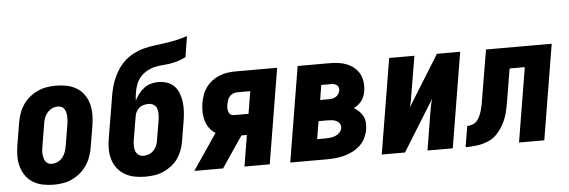

<svg xmlns="http://www.w3.org/2000/svg" viewBox="-48 -886 3097 1045"><g transform="rotate(-5 1500.0 -363.5)"><path d="M207 8Q177 8 148 2Q119 -4 95 -18.5Q71 -33 55 -56Q39 -79 31 -107Q23 -135 23.5 -164.5Q24 -194 29 -225L49 -345Q53 -369 61.5 -394Q70 -419 85 -441Q100 -463 121 -480.5Q142 -498 166.5 -509Q191 -520 216 -524Q241 -528 266 -528Q296 -528 325 -522Q354 -516 378 -501.5Q402 -487 418.5 -464Q435 -441 442.5 -413Q450 -385 450 -355.5Q450 -326 445 -295L425 -175Q421 -151 412 -126Q403 -101 388 -79Q373 -57 352 -39.5Q331 -22 307 -11Q283 0 257.5 4Q232 8 207 8ZM207 -106Q223 -106 239 -113.5Q255 -121 265.5 -134Q276 -147 281.5 -162.5Q287 -178 290 -194L310 -314Q312 -325 312.5 -336Q313 -347 312.5 -357.5Q312 -368 309.5 -378Q307 -388 301.5 -396.5Q296 -405 286.5 -409.5Q277 -414 266 -414Q250 -414 234.5 -406.5Q219 -399 208 -386Q197 -373 191.5 -357.5Q186 -342 184 -326L164 -206Q162 -195 161 -184Q160 -173 161 -162.5Q162 -152 164.5 -142Q167 -132 172.5 -123.5Q178 -115 187 -110.5Q196 -106 207 -106Z M708 8Q678 8 650 2.5Q622 -3 598 -16.5Q574 -30 557 -51.5Q540 -73 531.5 -99.5Q523 -126 522.5 -155Q522 -184 527 -214L560 -410Q564 -439 570 -468.5Q576 -498 587 -527Q598 -556 614.5 -582.5Q631 -609 654.5 -631Q678 -653 706 -667Q734 -681 763.5 -688.5Q793 -696 823 -699.5Q853 -703 883 -707.5Q913 -712 942.5 -718.5Q972 -725 1000 -735L982 -621Q962 -611 940.5 -604Q919 -597 896.5 -593.5Q874 -590 852.5 -588.5Q831 -587 809.5 -582Q788 -577 767 -565Q746 -553 731 -535.5Q716 -518 708 -496.5Q700 -475 697 -454Q695 -442 693.5 -431Q692 -420 692 -409Q702 -428 714.5 -445Q727 -462 744.5 -475Q762 -488 782 -493.5Q802 -499 821 -499Q847 -499 870.5 -491Q894 -483 910 -466Q926 -449 934.5 -426Q943 -403 946 -378.5Q949 -354 947.5 -328.5Q946 -303 942 -278L923 -164Q919 -140 910 -116.5Q901 -93 886 -72Q871 -51 850 -35Q829 -19 805.5 -9Q782 1 757 4.5Q732 8 708 8ZM708 -106Q722 -106 737 -111.5Q752 -117 763 -128.5Q774 -140 780 -154.5Q786 -169 788 -183L807 -297Q809 -312 809 -327Q809 -342 804.5 -355.5Q800 -369 787.5 -377Q775 -385 760 -385Q747 -385 734 -382Q721 -379 710 -370.5Q699 -362 692.5 -350Q686 -338 684 -325L662 -195Q660 -180 660 -165Q660 -150 664.5 -136.5Q669 -123 681 -114.5Q693 -106 708 -106Z M976 0 1109 -196Q1089 -208 1075.5 -227Q1062 -246 1055.5 -268.5Q1049 -291 1048.5 -315.5Q1048 -340 1052 -365Q1056 -386 1063.5 -407.5Q1071 -429 1084.5 -448Q1098 -467 1117 -481.5Q1136 -496 1157 -504.5Q1178 -513 1200 -516.5Q1222 -520 1244 -520H1474L1388 0H1250L1278 -170H1248L1133 0ZM1297 -284 1317 -406H1244Q1233 -406 1222 -401Q1211 -396 1203.5 -387Q1196 -378 1192.5 -367.5Q1189 -357 1187 -346Q1185 -336 1185 -326Q1185 -316 1187.5 -306.5Q1190 -297 1197.5 -290.5Q1205 -284 1216 -284Z M1500 0 1586 -520H1759Q1784 -520 1808 -517Q1832 -514 1854 -505Q1876 -496 1894 -481Q1912 -466 1922.5 -446Q1933 -426 1936 -401.5Q1939 -377 1935 -352Q1933 -339 1928 -325.5Q1923 -312 1915 -301Q1907 -290 1895.5 -281Q1884 -272 1871 -265Q1886 -256 1899 -243.5Q1912 -231 1920 -215Q1928 -199 1929 -180Q1930 -161 1927 -142Q1923 -119 1912 -96.5Q1901 -74 1882.5 -57Q1864 -40 1841.5 -28.5Q1819 -17 1796 -11Q1773 -5 1749 -2.5Q1725 0 1702 0ZM1692 -325H1742Q1752 -325 1761 -327Q1770 -329 1778.5 -334.5Q1787 -340 1792.5 -349Q1798 -358 1800 -368Q1801 -376 1799 -384Q1797 -392 1790 -397Q1783 -402 1775 -404Q1767 -406 1758 -406H1705ZM1657 -114H1702Q1716 -114 1729 -115.5Q1742 -117 1755.5 -122Q1769 -127 1779.5 -137.5Q1790 -148 1793 -162Q1795 -175 1788.5 -186Q1782 -197 1771 -202.5Q1760 -208 1747.5 -209.5Q1735 -211 1722 -211H1673Z M2000 0 2086 -520H2224L2189 -312Q2186 -294 2183 -276.5Q2180 -259 2174 -241L2347 -520H2474L2388 0H2250L2284 -208Q2287 -226 2290.5 -243.5Q2294 -261 2300 -279L2127 0Z M2458 0 2477 -114Q2492 -114 2507.5 -120Q2523 -126 2533 -139Q2543 -152 2549 -167Q2555 -182 2559 -197Q2563 -212 2566 -227Q2569 -242 2571 -258L2615 -520H2974L2888 0H2750L2817 -406H2734L2707 -243Q2702 -211 2695 -179.5Q2688 -148 2674 -118Q2660 -88 2637.5 -61.5Q2615 -35 2584 -21.5Q2553 -8 2521 -4Q2489 0 2458 0Z"/></g></svg>

Font: Iosevka Heavy Oblique
Style: Regular
Weight: 900
Italic angle: -9°
Monospace: yes
Designer: Belleve Invis
Foundry: Belleve Invis
Version: Version 32.5.0; ttfautohint (v1.8.4)